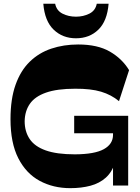

<svg xmlns="http://www.w3.org/2000/svg" viewBox="-20 -979 740 1013"><path d="M350.6 13.7Q260.6 13.7 189.1 -25Q117.6 -63.7 76.5 -144.3Q35.4 -224.9 35.4 -350.4Q35.4 -456.9 62.1 -531.7Q88.7 -606.6 137.1 -653.6Q185.4 -700.6 250.6 -722.4Q315.9 -744.3 392.4 -744.3Q494.7 -744.3 559.5 -706.9Q624.3 -669.4 661 -609L607.9 -445.3Q567.1 -479.1 513.1 -495.3Q459.1 -511.4 376.6 -510.9Q280.9 -510.9 222.4 -490.2Q164 -469.6 137.6 -431.3Q111.1 -393 110.1 -339.6Q110.1 -285.4 136.4 -245.9Q162.6 -206.4 220.9 -185.6Q279.1 -164.7 374.9 -164.7Q478.9 -165.1 527.6 -191.9Q576.3 -218.7 576.3 -267.4V-326.3L624.3 -276H371.4V-368H656.3V0H576.3V-128.4L588 -122.6Q571.3 -71.3 538.2 -41.6Q505.1 -11.9 457.4 0.9Q409.7 13.7 350.6 13.7ZM380.8 -777Q310.5 -777 263.3 -822.3Q216 -867.5 208.5 -959.2H271Q278.3 -923 309.9 -907Q341.5 -891 380.8 -891Q419.5 -891 451.5 -907Q483.5 -923 490.5 -959.2H553Q545.5 -867.5 498.7 -822.3Q452 -777 380.8 -777Z"/></svg>

Font: Savate ExtraLight
Style: Regular
Weight: 200
Designer: Max Esnée
Foundry: Plomb Type
Version: Version 2.000